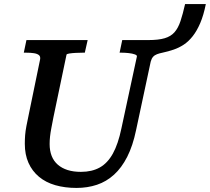

<svg xmlns="http://www.w3.org/2000/svg" viewBox="-20 -907 1032 944"><path d="M356 17Q299 17 252 3.5Q205 -10 171.5 -38Q138 -66 120 -106.5Q102 -147 102 -200Q102 -221 103.5 -241.5Q105 -262 110 -288Q115 -314 122 -347L177 -614Q180 -629 171.5 -636Q163 -643 146.5 -645.5Q130 -648 108 -648H97L110 -710H411L397 -648H388Q371 -648 352.5 -647Q334 -646 321 -644Q308 -642 307 -638L243 -332Q237 -301 232.5 -277.5Q228 -254 226 -235.5Q224 -217 224 -199Q224 -166 234 -140.5Q244 -115 264 -97.5Q284 -80 312.5 -71Q341 -62 378 -62Q432 -62 470.5 -83.5Q509 -105 535 -152Q561 -199 577 -276L653 -629Q655 -635 643 -639.5Q631 -644 612.5 -646Q594 -648 577 -648H568L581 -710H710Q759 -710 789.5 -719Q820 -728 838 -748.5Q856 -769 867.5 -803.5Q879 -838 890 -887H992Q981 -832 964.5 -793.5Q948 -755 927.5 -729Q907 -703 883.5 -687.5Q860 -672 833.5 -663Q807 -654 779 -648Q764 -645 752 -640.5Q740 -636 732.5 -627.5Q725 -619 721 -604L649 -267Q633 -190 605.5 -136Q578 -82 540.5 -48Q503 -14 456.5 1.5Q410 17 356 17Z"/></svg>

Font: Roboto Serif Medium
Style: Italic
Weight: 500
Italic angle: -10°
Designer: Greg Gazdowicz
Foundry: Commercial Type
Version: Version 1.008